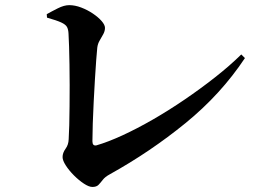

<svg xmlns="http://www.w3.org/2000/svg" viewBox="-20 -732 1040 761"><path d="M165.3 -675.8Q184.5 -686.7 209.3 -699.1Q234.1 -711.6 254.3 -711.6Q277.2 -711.6 301.8 -702.2Q326.5 -692.8 347.9 -678.4Q369.3 -664 382.7 -648.7Q396.1 -633.3 396.1 -621.6Q396.1 -609.1 389.4 -596.7Q382.7 -584.4 375.2 -571.7Q367.6 -559.1 365.6 -543.5Q363.9 -528 361.4 -494.7Q359 -461.3 356.3 -418.3Q353.6 -375.2 351.4 -329.4Q349.2 -283.7 347.7 -242.5Q346.3 -201.3 346.3 -172.2Q346.3 -152.5 362.3 -155.9Q407.9 -169.1 465.3 -195.5Q522.8 -222 585.7 -258.1Q648.5 -294.3 711.4 -337.1Q774.3 -379.9 832.3 -425.5Q890.3 -471 936.3 -516.2L950.8 -501.8Q855.4 -358.3 715.6 -244.3Q575.8 -130.3 415.1 -41.1Q396 -30.7 387.2 -19Q378.3 -7.4 370.3 0.8Q362.2 9 346.2 9Q332.6 9 312.5 -4.2Q292.5 -17.4 273 -36.9Q253.6 -56.4 240.8 -76.2Q228 -96.1 228 -109.4Q228 -126.1 239.7 -142.2Q251.5 -158.2 252.2 -179.9Q253.6 -201.6 254.5 -235.7Q255.4 -269.8 255.7 -310.6Q256.1 -351.3 256.1 -393.9Q256.1 -436.5 255.4 -475.9Q254.6 -515.4 253.8 -547.3Q252.9 -579.2 251.6 -598.2Q250.9 -615.1 245.6 -624.9Q240.4 -634.7 222.8 -642.9Q205.2 -651.1 166.3 -662.1Z"/></svg>

Font: Source Han Serif JP VF
Style: Regular
Weight: 250
Designer: Ryoko NISHIZUKA 西塚涼子 (kana & ideographs); Frank Grießhammer (Latin, Greek & Cyrillic); Wenlong ZHANG 张文龙 (bopomofo); San
Foundry: Adobe
Version: Version 2.001;hotconv 1.1.0;makeotfexe 2.6.0